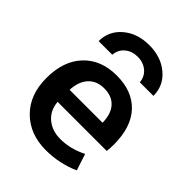

<svg xmlns="http://www.w3.org/2000/svg" viewBox="-218 -880 1006 1006"><g transform="rotate(45 285.0 -376.5)"><path d="M497 -590H396Q393 -629 364.5 -653Q336 -677 294 -677Q252 -677 223.5 -653Q195 -629 192 -590H91Q91 -665 148.5 -714Q206 -763 294 -763Q382 -763 439.5 -714Q497 -665 497 -590ZM164 -302H408Q407 -367 375.5 -401.5Q344 -436 287 -436Q232 -436 199.5 -401Q167 -366 164 -302ZM164 -213Q169 -154 209.5 -119.5Q250 -85 312 -85Q386 -85 459 -122L489 -30Q399 10 299 10Q181 10 107.5 -63Q34 -136 34 -260Q34 -386 102 -458Q170 -530 286 -530Q402 -530 466.5 -461Q531 -392 531 -263Q531 -238 528 -213Z"/></g></svg>

Font: M PLUS 1p
Style: Bold
Weight: 700
Version: Version 1.062